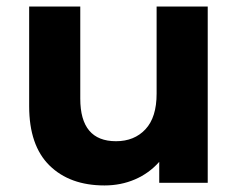

<svg xmlns="http://www.w3.org/2000/svg" viewBox="-20 -558 727 586"><path d="M614 -538V0H466V-64Q435 -29 392 -10.5Q349 8 299 8Q193 8 131 -53Q69 -114 69 -234V-538H225V-257Q225 -127 334 -127Q390 -127 424 -163.5Q458 -200 458 -272V-538Z"/></svg>

Font: Montserrat-Bold
Style: Bold
Weight: 700
Version: Version 7.200